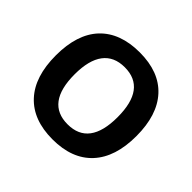

<svg xmlns="http://www.w3.org/2000/svg" viewBox="-162 -865 1066 1066"><g transform="rotate(45 371.0 -332.5)"><path d="M371.6 -558.1Q287.7 -558.1 244.9 -501.5Q202.2 -444.9 202.2 -333.7Q202.2 -109.2 370.8 -109.2Q539.4 -109.2 539.4 -333.7Q539.4 -558.1 371.6 -558.1ZM136 -588Q218.9 -675.4 372.1 -675.4Q525.3 -675.4 606.4 -587Q687.6 -498.5 687.6 -333.2Q687.6 -167.8 605.7 -79.4Q523.8 9.1 370.8 9.1Q217.9 9.1 136 -79.4Q54.1 -167.8 54.1 -334.2Q54.1 -500.5 136 -588Z"/></g></svg>

Font: Khula
Style: Bold
Weight: 700
Designer: Erin McLaughlin, Steve Matteson
Version: Version 1.000;PS 1.0;hotconv 1.0.72;makeotf.lib2.5.5900; ttf